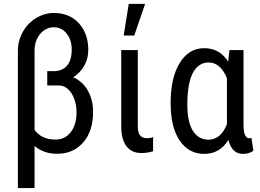

<svg xmlns="http://www.w3.org/2000/svg" viewBox="-20 -788 1351 996"><path d="M259.8 -720.7C227.2 -720.7 196.4 -711.9 167.2 -694.3C138.1 -676.8 115.1 -652.7 98.1 -622.1C81.2 -591.5 72.8 -558.9 72.8 -524.4V187.5H159.2V-30.8C191.1 -3.7 230.1 9.8 276.4 9.8C332.4 9.8 377.4 -9.8 411.6 -49.1C445.8 -88.3 462.9 -141 462.9 -207C462.9 -249 453.9 -285.9 436 -317.6C418.1 -349.4 392.7 -372.6 359.9 -387.2C384.3 -402.5 403.4 -422.5 417.2 -447.3C431.1 -472 438 -499.2 438 -528.8C438 -585.8 421.6 -632 388.9 -667.5C356.2 -703 313.2 -720.7 259.8 -720.7ZM352.1 -530.8C352.1 -495.6 344.3 -468.3 328.9 -449C313.4 -429.6 290.9 -419.6 261.2 -418.9H225.1V-344.7H284.7C311.7 -344.4 333.8 -330.6 351.1 -303.5C368.3 -276.3 377 -243.5 377 -205.1C377 -162.1 366.9 -127.8 346.9 -102.3C326.9 -76.7 300.3 -64 267.1 -64C219.6 -64 183.6 -80.7 159.2 -114.3V-522C159.2 -559.1 168.9 -589.1 188.5 -612.1C208 -635 231.8 -646.5 259.8 -646.5C286.5 -646.5 308.5 -635.6 325.9 -613.8C343.3 -592 352.1 -564.3 352.1 -530.8Z M694.8 -528.3H608.9V-134.3C608.9 -88.4 617.8 -53.5 635.7 -29.8C653.6 -6 679.4 5.9 712.9 5.9C735 5.9 755.4 2.8 773.9 -3.4L774.4 -77.1C766.6 -73.2 755.2 -71.3 740.2 -71.3C710.9 -71.3 695.8 -90.3 694.8 -128.4ZM647.9 -768.1 621.6 -603.5H676.3L732.9 -768.1Z M1243.2 -528.3H1170.4L1163.6 -468.3C1134 -514.8 1092.6 -538.1 1039.6 -538.1C986.2 -538.1 943.8 -512.5 912.4 -461.4C880.9 -410.3 865.2 -341.3 865.2 -254.4C865.2 -169.4 880.9 -104.1 912.4 -58.3C943.8 -12.6 986 10.3 1039.1 10.3C1093.4 10.3 1135.4 -14 1165 -62.5C1176.4 -14 1201.7 10.3 1240.7 10.3C1262.5 10.3 1280.4 4.7 1294.4 -6.3L1284.2 -73.2C1280.9 -71.6 1277 -70.8 1272.5 -70.8C1253.3 -70.8 1243.5 -94.2 1243.2 -141.1ZM951.7 -244.1C951.7 -318.4 961.3 -373.5 980.5 -409.7C999.7 -445.8 1026.9 -463.9 1062 -463.9C1103 -463.9 1134.8 -436.7 1157.2 -382.3V-143.6C1135.7 -90.2 1103.8 -63.5 1061.5 -63.5C1026.7 -63.5 999.7 -78.9 980.5 -109.6C961.3 -140.4 951.7 -185.2 951.7 -244.1Z"/></svg>

Font: Roboto Condensed
Style: Regular
Weight: 400
Designer: Google
Version: Version 2.134; 2016